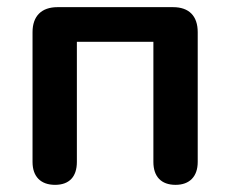

<svg xmlns="http://www.w3.org/2000/svg" viewBox="-20 -509 645 537"><path d="M134 8C174 8 195 -15 195 -56V-392H409V-56C409 -15 431 8 471 8C510 8 533 -15 533 -56V-419C533 -464 509 -489 464 -489H141C96 -489 71 -464 71 -419V-56C71 -15 94 8 134 8Z"/></svg>

Font: SN Pro SemiBold
Style: Regular
Weight: 600
Designer: Tobias Whetton
Foundry: Supernotes
Version: Version 1.003;Glyphs 3.3 (3324)